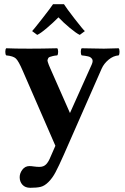

<svg xmlns="http://www.w3.org/2000/svg" viewBox="-20 -667 598 919"><path d="M74.2 181.2Q74.2 162.1 87.2 145Q100.1 127.9 121.1 127.9Q129.9 127.9 143.1 129.9Q156.2 131.8 168.9 131.8Q188.5 131.8 200.4 119.9Q212.4 107.9 222.2 83L245.1 30.8L88.9 -328.1Q68.8 -375 55.9 -387Q43 -398.9 9.8 -401.9Q5.4 -406.2 5.4 -418.9Q5.4 -431.6 9.8 -436Q49.8 -434.1 121.1 -434.1Q179.7 -434.1 253.9 -436Q258.3 -431.6 258.3 -418.9Q258.3 -406.2 253.9 -401.9Q241.2 -400.9 232.7 -398.7Q224.1 -396.5 218.3 -394.5Q212.4 -392.6 210.4 -387.7Q208.5 -382.8 207.5 -379.9Q206.5 -377 209.2 -368.9Q211.9 -360.8 213.6 -356.4Q215.3 -352.1 220.2 -340.8L314.9 -126L418.9 -357.9Q422.9 -366.7 423.3 -373.5Q423.8 -380.4 420.7 -384.8Q417.5 -389.2 413.3 -392.3Q409.2 -395.5 401.4 -397.2Q393.6 -398.9 387.2 -399.9Q380.9 -400.9 371.1 -401.9Q366.7 -406.2 366.7 -418.9Q366.7 -431.6 371.1 -436Q445.3 -434.1 477.1 -434.1Q498 -434.1 547.9 -436Q552.2 -431.6 552.2 -418.9Q552.2 -406.2 547.9 -401.9Q522 -399.9 499.8 -381.3Q477.5 -362.8 466.8 -338.9L285.2 74.2Q260.7 129.4 245.6 157.7Q230.5 186 211.9 204.3Q193.4 222.7 175 227.3Q156.7 231.9 125 231.9Q100.6 231.9 87.4 217.3Q74.2 202.6 74.2 181.2ZM133.8 -518.1Q140.6 -524.9 182.1 -577.9Q223.6 -630.9 233.9 -647H286.1Q297.9 -627.9 337.6 -576.7Q377.4 -525.4 386.2 -518.1L361.8 -500Q345.7 -507.3 314.2 -533.4Q282.7 -559.6 259.8 -584Q235.8 -559.6 204.8 -533.2Q173.8 -506.8 158.2 -500Z"/></svg>

Font: Common Serif
Style: Bold
Weight: 700
Designer: Philipp H. Poll, Khaled Hosny
Foundry: Stefan Peev, Context Ltd.
Version: Version 1.026